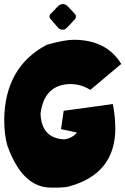

<svg xmlns="http://www.w3.org/2000/svg" viewBox="-27 -895 600 919"><path d="M325.2 -704.6Q483.4 -704.6 553.2 -588.9L405.3 -464.8Q360.8 -492.7 309.1 -492.7Q184.6 -490.2 167 -351.1Q171.4 -232.9 280.8 -228Q318.8 -232.9 341.3 -260.7L265.1 -276.9L277.8 -364.7L513.2 -397Q524.9 -334 524.9 -280.8Q524.9 -60.1 297.4 -1Q272.9 3.9 216.8 2.9Q80.1 2.9 8.8 -196.8Q-6.8 -246.1 -6.8 -324.7Q-2.9 -574.7 196.8 -680.7Q282.2 -704.6 325.2 -704.6ZM217.8 -831.1 251.5 -866.2Q255.9 -870.1 261.7 -872.8Q267.6 -875.5 274.4 -875.5Q280.8 -875.5 286.4 -872.8Q292 -870.1 296.4 -865.7L330.6 -829.1Q334 -826.7 335.2 -823.2Q336.4 -819.8 336.4 -815.9Q335.9 -811.5 335 -808.3Q334 -805.2 330.1 -801.3L295.4 -764.2Q288.6 -757.8 284.4 -755.4Q280.3 -752.9 274.4 -752.9Q266.6 -752.9 260.5 -755.4Q254.4 -757.8 251 -762.2L214.8 -804.2Q211.9 -807.1 210.9 -810.1Q210 -813 210 -816.9Q210 -819.8 211.7 -823.5Q213.4 -827.1 217.8 -831.1Z"/></svg>

Font: Lapsus Pro (theguybrush.com)
Style: Bold
Weight: 700
Designer: Jose Roses
Version: Version 1.00 February 9, 2018, initial release